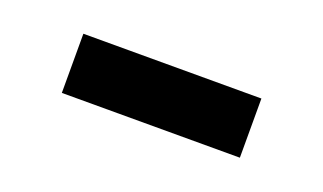

<svg xmlns="http://www.w3.org/2000/svg" viewBox="-29 -767 458 272"><g transform="rotate(20 200.0 -631.5)"><path d="M65.8 -586.8V-676H334.2V-586.8Z"/></g></svg>

Font: Source Serif 4 Variable
Style: Regular
Weight: 400
Designer: Frank Grießhammer
Foundry: Adobe
Version: Version 4.005;hotconv 1.1.0;makeotfexe 2.6.0